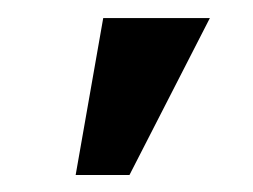

<svg xmlns="http://www.w3.org/2000/svg" viewBox="-20 -812 287 218"><path d="M65.9 -613.3 97.2 -791.5H218.3L127 -613.3Z"/></svg>

Font: Roboto Slab LO Medium
Style: Regular
Weight: 500
Designer: Google
Version: Version 2.000